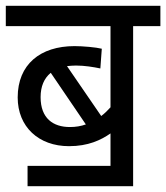

<svg xmlns="http://www.w3.org/2000/svg" viewBox="-20 -642 573 662"><path d="M75 -70V0H439V-552H533V-622H0V-552H361V-272C351 -261 341 -251 329 -242L211 -414C221 -415 231 -416 242 -416C271 -416 302 -411 326 -406L331 -474C311 -479 265 -483 237 -483C119 -483 41 -420 41 -306C41 -205 113 -138 218 -138C284 -138 328 -159 361 -182V-70ZM120 -307C120 -344 132 -372 155 -391L276 -213C259 -207 241 -204 221 -204C163 -204 120 -234 120 -307Z"/></svg>

Font: Noto Sans Devanagari UI SemiCondensed
Style: Regular
Weight: 400
Width: 4
Designer: Jelle Bosma - Monotype Design Team
Foundry: Monotype Imaging Inc.
Version: Version 2.003